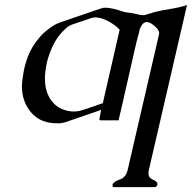

<svg xmlns="http://www.w3.org/2000/svg" viewBox="-20 -485 774 774"><path d="M604 -436.5Q634.8 -444.3 668 -449.2Q701.2 -454.1 733.9 -464.8L580.1 200.2Q578.6 207.5 578.6 213.4Q578.6 232.4 597.9 240Q617.2 247.6 614.3 259.8Q611.8 269.5 602.1 269.5H441.4Q431.6 269.5 433.6 259.8Q436.5 247.6 462.2 239Q487.8 230.5 494.6 200.2L621.1 -346.7Q621.6 -348.6 621.6 -351.1Q621.6 -367.2 595.7 -386.2Q582 -396 571.3 -396Q558.6 -396 550.3 -381.3Q543 -369.1 542 -363.8Q542 -363.3 542.5 -362.8L536.6 -339.4Q532.2 -325.2 523.9 -288.6L472.7 -63L458 0H386.2Q379.4 0 380.9 -5.9L387.7 -42L246.1 6.8Q231.9 11.2 219.7 12.2Q207.5 12.2 200.2 11.7Q133.3 9.3 96.7 -43Q68.4 -83.5 68.4 -136.7Q68.4 -152.8 71.3 -170.4Q74.2 -190.9 78.1 -210Q84 -234.4 92.3 -256.8Q106.9 -296.9 142.1 -337.4Q159.2 -357.9 193.8 -380.9Q206.5 -389.2 220.7 -394Q262.2 -408.2 303.5 -422.4Q344.7 -436.5 386.2 -450.7Q395 -454.1 405.3 -454.1Q435.5 -452.6 474.6 -438.5Q482.9 -435.5 497.6 -434.1Q512.2 -432.6 523.9 -429.7Q545.4 -423.8 557.6 -423.8Q563 -423.8 566.9 -425.3Q578.1 -429.2 604 -436.5ZM290 -36.1Q300.8 -37.1 316.4 -42.5Q327.6 -45.9 353 -54.7Q378.4 -63.5 394.5 -69.3L462.4 -365.2Q446.8 -382.8 418.9 -398.2Q391.1 -413.6 366.2 -415Q356 -415 344.7 -411.1Q325.7 -404.8 307.4 -398.4Q289.1 -392.1 271 -386.2Q257.8 -381.3 249 -373.5Q212.4 -342.3 191.9 -297.9Q176.3 -264.2 168.5 -231Q166 -220.2 164.6 -209Q161.1 -187 161.1 -168Q161.1 -127.4 175.8 -98.1Q197.8 -54.2 242.2 -41Q259.3 -35.6 277.8 -35.6Q284.2 -35.6 290 -36.1Z"/></svg>

Font: Caudex
Style: Italic
Weight: 400
Italic angle: -13°
Version: Version 1.04